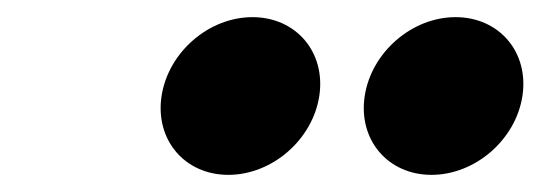

<svg xmlns="http://www.w3.org/2000/svg" viewBox="-20 -811 631 224"><path d="M511.5 -791C460.5 -791 413.3 -750 405.5 -699C397.7 -648 432.4 -607 483.4 -607C534.4 -607 581.7 -648 589.5 -699C597.3 -750 562.5 -791 511.5 -791ZM274.5 -791C223.5 -791 176.3 -750 168.5 -699C160.7 -648 195.4 -607 246.4 -607C297.4 -607 344.7 -648 352.5 -699C360.3 -750 325.5 -791 274.5 -791Z"/></svg>

Font: Sztylet
Style: BdObl
Weight: 700
Foundry: Cannot Into Space Fonts, PlusOne Fonts
Version: Version 0.12